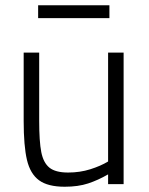

<svg xmlns="http://www.w3.org/2000/svg" viewBox="-20 -700 565 730"><path d="M70 -240V-500H129V-241Q129 -162 137 -121.5Q145 -81 168 -62.5Q191 -44 239 -44Q284 -44 323.5 -56.5Q363 -69 391 -86V-500H450V0H391V-37Q353 -15 315 -2.5Q277 10 226 10Q162 10 128.5 -14.5Q95 -39 82.5 -92Q70 -145 70 -240ZM125 -680H396V-631H125Z"/></svg>

Font: Cairo Light
Style: Regular
Weight: 300
Designer: Mohamed Gaber, Accademia di Belle Arti di Urbino and others
Foundry: Kief Type Foundry, Accademia di Belle Arti di Urbino and others
Version: Version 3.011